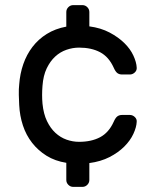

<svg xmlns="http://www.w3.org/2000/svg" viewBox="-20 -630 602 750"><path d="M146 -225Q150 -185 163.5 -157Q177 -129 196.5 -111Q216 -93 240 -84.5Q264 -76 289 -76Q337 -76 371 -94Q405 -112 424 -154Q431 -170 438.5 -175.5Q446 -181 457 -181H487Q498 -181 506.5 -173Q515 -165 514 -154Q513 -133 501 -107Q489 -81 465.5 -57.5Q442 -34 408 -16.5Q374 1 329 7V73Q329 84 321 92Q313 100 302 100H266Q255 100 247 92Q239 84 239 73V6Q195 -1 162 -21.5Q129 -42 105.5 -72Q82 -102 69.5 -140Q57 -178 55 -220Q54 -236 53.5 -259.5Q53 -283 55 -300Q58 -342 71 -379.5Q84 -417 107 -447Q130 -477 163 -497.5Q196 -518 239 -526V-583Q239 -594 247 -602Q255 -610 266 -610H302Q313 -610 321 -602Q329 -594 329 -583V-527Q374 -521 408 -503Q442 -485 465.5 -462Q489 -439 501 -413Q513 -387 514 -366Q515 -355 506.5 -347Q498 -339 487 -339H457Q446 -339 438.5 -344.5Q431 -350 424 -366Q405 -408 371 -426Q337 -444 289 -444Q264 -444 239.5 -435.5Q215 -427 195.5 -409Q176 -391 162.5 -363Q149 -335 146 -295Q143 -258 146 -225Z"/></svg>

Font: Rubik
Style: Regular
Weight: 400
Designer: Hubert & Fischer
Foundry: Hubert & Fischer
Version: Version 1.002; ttfautohint (v1.6)